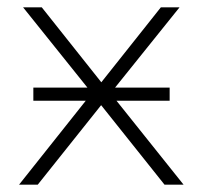

<svg xmlns="http://www.w3.org/2000/svg" viewBox="-20 -504 552 524"><path d="M32 0 241 -263V-237L43 -484H94L264 -270H249L419 -484H470L274 -240V-259L481 0H429L248 -227H264L83 0ZM71 -229V-265H443V-229Z"/></svg>

Font: Nunito Sans 12pt ExtraLight
Style: Regular
Weight: 200
Designer: Vernon Adams
Foundry: Vernon Adams
Version: Version 3.101;gftools[0.9.27]